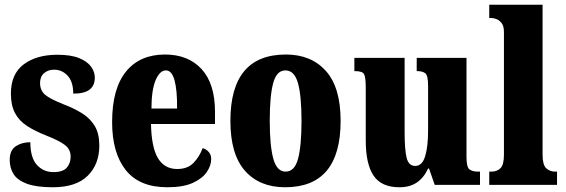

<svg xmlns="http://www.w3.org/2000/svg" viewBox="-20 -780 2387 810"><path d="M203 10Q133 10 93 -5Q53 -20 37 -46Q21 -72 21 -105Q21 -146 46.5 -163Q72 -180 108 -180Q108 -115 135.5 -84.5Q163 -54 205 -54Q246 -54 262 -73Q278 -92 278 -119Q278 -150 253.5 -168.5Q229 -187 178 -207Q127 -227 93.5 -249Q60 -271 43 -303.5Q26 -336 26 -385Q26 -468 80 -508.5Q134 -549 222 -549Q279 -549 313.5 -535Q348 -521 364 -499Q380 -477 380 -453Q380 -419 358 -402Q336 -385 289 -385Q289 -435 265.5 -460.5Q242 -486 208 -486Q183 -486 166 -471.5Q149 -457 149 -430Q149 -399 169.5 -381Q190 -363 248 -340Q293 -323 327 -301.5Q361 -280 380 -248Q399 -216 399 -166Q399 -87 350 -38.5Q301 10 203 10Z M686 10Q568 10 510.5 -62.5Q453 -135 453 -265Q453 -406 511.5 -478Q570 -550 676 -550Q774 -550 830.5 -488.5Q887 -427 887 -308V-257H617Q619 -158 646.5 -112.5Q674 -67 728 -67Q771 -67 796 -92.5Q821 -118 835 -155Q850 -151 860.5 -139Q871 -127 871 -109Q871 -82 852.5 -54.5Q834 -27 793.5 -8.5Q753 10 686 10ZM727 -322Q728 -398 716.5 -440.5Q705 -483 680 -483Q654 -483 636.5 -441.5Q619 -400 619 -322Z M1183 10Q1075 10 1013.5 -59.5Q952 -129 952 -270Q952 -550 1186 -550Q1293 -550 1355 -480.5Q1417 -411 1417 -270Q1417 10 1183 10ZM1185 -56Q1223 -56 1237.5 -110.5Q1252 -165 1252 -270Q1252 -376 1237 -429.5Q1222 -483 1184 -483Q1147 -483 1132.5 -429.5Q1118 -376 1118 -270Q1118 -165 1133 -110.5Q1148 -56 1185 -56Z M1665 10Q1589 10 1556 -39Q1523 -88 1523 -188V-409Q1523 -452 1516.5 -466Q1510 -480 1478 -480H1475V-536H1687V-222Q1687 -148 1695.5 -114Q1704 -80 1732 -80Q1761 -80 1773.5 -120.5Q1786 -161 1786 -230V-418Q1786 -461 1774.5 -470.5Q1763 -480 1741 -480H1738V-536H1948V-118Q1948 -75 1960.5 -65.5Q1973 -56 1995 -56H2005V0H1814L1790 -69H1786Q1768 -30 1738.5 -10Q1709 10 1665 10Z M2044 0V-56H2054Q2077 -56 2091.5 -70.5Q2106 -85 2106 -127V-645Q2106 -671 2095.5 -683.5Q2085 -696 2073 -700Q2061 -704 2054 -704H2044V-760H2269V-127Q2269 -85 2284 -70.5Q2299 -56 2322 -56H2330V0Z"/></svg>

Font: Noto Serif Bengali ExtraCondensed Black
Style: Regular
Weight: 900
Width: 2
Designer: Juan Bruce, Universal Thirst, Indian Type Foundry and the Monotype Design Team.
Foundry: Monotype Imaging Inc.
Version: Version 2.003; ttfautohint (v1.8.4.7-5d5b)